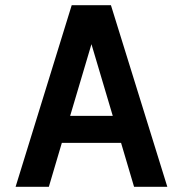

<svg xmlns="http://www.w3.org/2000/svg" viewBox="-20 -720 704 739"><path d="M40 -1 256 -700H407L624 -1H496L446 -170H218L168 -1ZM332 -550 250 -274H414Z"/></svg>

Font: Kulim Park
Style: Bold
Weight: 700
Designer: Noponies / Dale Sattler
Foundry: Noponies
Version: Version 1.000; ttfautohint (v1.8.3)